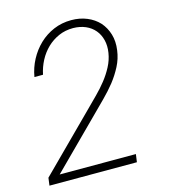

<svg xmlns="http://www.w3.org/2000/svg" viewBox="-108 -809 803 897"><g transform="rotate(-15 293.5 -360.5)"><path d="M443.4 0 448.7 -38.1H80.1L312.5 -270Q339.4 -296.9 368.4 -325.9Q397.5 -355 422.9 -386.7Q447.8 -418.5 466.1 -453.9Q484.4 -489.3 489.7 -529.3Q495.6 -571.3 485.1 -606.2Q474.6 -641.1 451.7 -667Q428.2 -692.4 394 -706.5Q359.9 -720.7 318.4 -720.7Q272.5 -720.7 232.9 -703.9Q193.4 -687 163.1 -658.2Q132.3 -628.9 111.8 -590.3Q91.3 -551.8 84 -508.3H125.5Q132.8 -543.9 149.4 -575.4Q166 -606.9 190.9 -630.9Q215.3 -654.3 247.1 -668.5Q278.8 -682.6 317.4 -682.6Q350.6 -682.1 377.2 -670.7Q403.8 -659.2 421.4 -638.2Q438.5 -617.7 445.6 -589.4Q452.6 -561 447.3 -528.3Q441.9 -494.1 425.5 -463.1Q409.2 -432.1 387.2 -404.3Q365.2 -376.5 339.8 -351.1Q314.5 -325.7 291 -302.2L25.4 -37.1L20.5 0Z"/></g></svg>

Font: Roboto Mono ExtraLight
Style: Italic
Weight: 250
Italic angle: -10°
Monospace: yes
Designer: Google
Version: Version 3.000